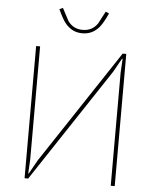

<svg xmlns="http://www.w3.org/2000/svg" viewBox="-60 -960 812 1010"><g transform="rotate(5 346.0 -455.0)"><path d="M108 -698H129V-101L125 -27H128L169 -100L565 -698H584V0H563V-597L567 -671H564L523 -598L127 0H108ZM344 -786C312 -786 288 -797 269 -814C250 -830 237 -853 225 -877L213 -902L231 -910L266 -844C285 -817 311 -804 344 -804C377 -804 403 -817 422 -844L457 -910L475 -902L463 -877C451 -853 438 -830 419 -814C400 -797 376 -786 344 -786Z"/></g></svg>

Font: Plexus Sans Thin
Style: Regular
Weight: 250
Version: Version 2.001;PS 002.001;hotconv 1.0.70;makeotf.lib2.5.58329